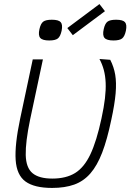

<svg xmlns="http://www.w3.org/2000/svg" viewBox="-20 -910 641 944"><path d="M236 14Q149 14 105.5 -17.5Q62 -49 57 -123.5Q52 -198 79 -326L141 -618H191L128 -322Q105 -211 106.5 -148Q108 -85 140 -58.5Q172 -32 237 -32Q305 -32 349.5 -59.5Q394 -87 424.5 -151.5Q455 -216 479 -328Q491 -383 496 -426Q501 -469 499.5 -503Q498 -537 490.5 -565.5Q483 -594 469 -620L522 -616Q540 -581 546.5 -542.5Q553 -504 548.5 -451Q544 -398 527 -320Q507 -224 482.5 -160Q458 -96 424.5 -57.5Q391 -19 345 -2.5Q299 14 236 14ZM538 -711Q505 -711 494 -723.5Q483 -736 490 -767Q496 -794 508.5 -803.5Q521 -813 551 -813Q584 -813 594.5 -801Q605 -789 599 -759Q593 -731 580.5 -721Q568 -711 538 -711ZM222 -711Q189 -711 178 -723.5Q167 -736 174 -767Q180 -794 192.5 -803.5Q205 -813 235 -813Q268 -813 278.5 -801Q289 -789 283 -759Q277 -731 264.5 -721Q252 -711 222 -711ZM338 -737 311 -772 469 -890 496 -855Z"/></svg>

Font: Victor Mono Thin
Style: Italic
Weight: 100
Italic angle: -12°
Monospace: yes
Designer: Rune Bjørnerås
Version: Version 1.561;gftools[0.9.30]